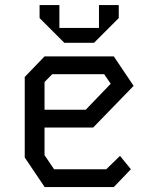

<svg xmlns="http://www.w3.org/2000/svg" viewBox="-20 -756 640 776"><path d="M160 -528 80 -445V-119.5L160.5 0H440L509 -72L465 -126L409.5 -72H198.5L160 -129V-240.5H356.5L520 -409L440 -528ZM160 -424.5 191 -456H401L427.5 -417.5L326.5 -312.5H160ZM140 -683V-735.5H220V-643H380V-735.5H460V-683L360 -583H240Z"/></svg>

Font: Kode Mono
Style: Regular
Weight: 400
Monospace: yes
Designer: Isa Ozler
Foundry: Kadena LLC
Version: Version 1.000;gftools[0.9.28]